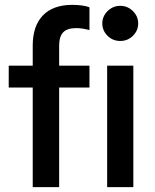

<svg xmlns="http://www.w3.org/2000/svg" viewBox="-20 -772 640 792"><path d="M115 0V-411H16V-501H115V-584Q115 -665 157 -708.5Q199 -752 279 -752Q298 -752 317 -749.5Q336 -747 349 -742V-648Q333 -652 320.5 -654Q308 -656 294 -656Q257 -656 240.5 -638.5Q224 -621 224 -584V-501H349V-411H224V0ZM476 -603Q445 -603 423.5 -624.5Q402 -646 402 -675Q402 -705 424 -726.5Q446 -748 476 -748Q506 -748 528 -726.5Q550 -705 550 -675Q550 -646 528.5 -624.5Q507 -603 476 -603ZM422 0V-501H530V0Z"/></svg>

Font: Red Hat Mono SemiBold
Style: Regular
Weight: 600
Monospace: yes
Designer: Pentagram, MCKL
Foundry: Pentagram, MCKL
Version: Version 1.023